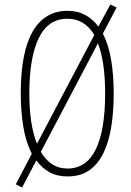

<svg xmlns="http://www.w3.org/2000/svg" viewBox="-20 -772 580 851"><path d="M484 -358Q484 -282 474 -215.5Q464 -149 440.5 -98Q417 -47 377.5 -18.5Q338 10 279 10Q233 10 199 -9Q165 -28 141 -61L78 59L50 45L121 -91Q94 -143 83 -212.5Q72 -282 72 -358Q72 -541 125 -632.5Q178 -724 279 -724Q324 -724 358 -705.5Q392 -687 416 -654L469 -752L497 -739L436 -623Q461 -575 472.5 -507Q484 -439 484 -358ZM110 -358Q110 -218 144 -135L398 -617Q355 -689 279 -689Q193 -689 151.5 -602.5Q110 -516 110 -358ZM446 -358Q446 -498 414 -580L161 -99Q204 -25 279 -25Q363 -25 404.5 -110Q446 -195 446 -358Z"/></svg>

Font: Noto Sans Gurmukhi ExtraCondensed ExtraLight
Style: Regular
Weight: 200
Width: 2
Designer: Jelle Bosma - Monotype Design Team
Foundry: Monotype Imaging Inc.
Version: Version 2.004; ttfautohint (v1.8.4.7-5d5b)